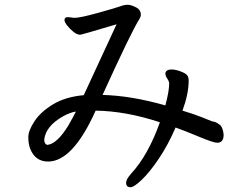

<svg xmlns="http://www.w3.org/2000/svg" viewBox="-20 -735 1040 807"><path d="M178 -126Q219 -129 267 -207Q287 -242 299 -266Q275 -263 243 -245Q173 -205 166 -149Q166 -136 171 -131Q176 -126 178 -126ZM529 52Q510 52 510 33Q510 19 531 -5Q603 -83 652 -221Q511 -268 382 -270Q286 -56 182 -56Q127 -56 106 -112Q99 -132 99 -159Q99 -186 125 -225.5Q151 -265 203 -296.5Q255 -328 332 -335L470 -633Q323 -589 317 -589Q304 -589 289 -601Q274 -613 262.5 -627.5Q251 -642 251 -651Q251 -663 266 -663L293 -660Q317 -660 392.5 -681Q468 -702 485.5 -708.5Q503 -715 517 -715Q530 -715 551 -704.5Q572 -694 572 -673Q572 -665 566 -655Q535 -608 411 -336Q531 -333 675 -292Q691 -351 691 -384Q691 -393 683 -404.5Q675 -416 675 -428Q679 -443 700 -443Q717 -443 737.5 -435.5Q758 -428 765.5 -420Q773 -412 773 -396Q773 -341 747 -270Q797 -255 831.5 -241Q866 -227 870 -225.5Q874 -224 881 -223Q888 -222 902.5 -211.5Q917 -201 920 -169Q920 -135 893 -135Q877 -135 816 -160.5Q755 -186 718 -199Q687 -127 648.5 -69.5Q610 -12 576.5 20Q543 52 529 52Z"/></svg>

Font: LXGW WenKai Lite Medium
Style: Regular
Weight: 500
Designer: LXGW / Fontworks Inc.
Foundry: LXGW / Fontworks Inc.
Version: Version 1.511; March 25, 2025